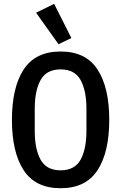

<svg xmlns="http://www.w3.org/2000/svg" viewBox="-20 -982 640 1014"><path d="M300 12Q167 12 105 -83Q43 -178 43 -349Q43 -520 105 -615Q167 -710 300 -710Q433 -710 495 -615Q557 -520 557 -349Q557 -178 495 -83Q433 12 300 12ZM300 -82.5Q374.5 -82.5 405.5 -138.5Q436.5 -194.5 436.5 -290.5V-408Q436.5 -503.5 405.5 -559.5Q374.5 -615.5 300 -615.5Q225.5 -615.5 194.5 -559.5Q163.5 -503.5 163.5 -408V-290Q163.5 -194.5 194.5 -138.5Q225.5 -82.5 300 -82.5ZM289 -748.5 170.5 -915 266 -961.5 357 -781Z"/></svg>

Font: Lilex Medium
Style: Regular
Weight: 500
Designer: Mike Abbink, Paul van der Laan, Pieter van Rosmalen, Mikhael Khrustik
Foundry: Mikhael Khrustik
Version: Version 1.100